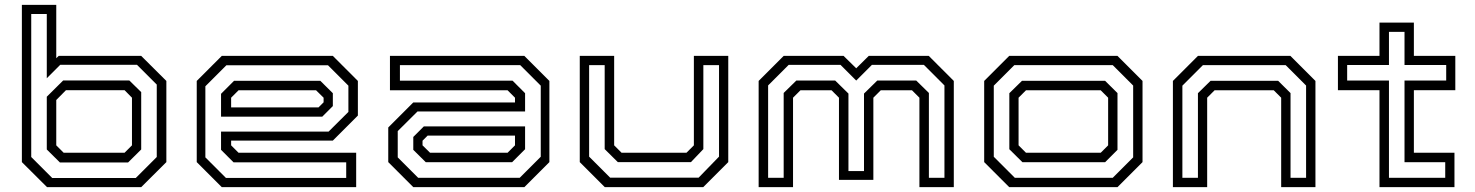

<svg xmlns="http://www.w3.org/2000/svg" viewBox="-20 -770 6070 790"><path d="M173.5 0 70 -103V-750H211.5V-530.5L221.5 -540H561L664.5 -437V-103L561 0ZM195 -37.5H538.5L625 -124V-422L543.5 -503.5H228L172.5 -448V-712.5H108.5V-124ZM226.5 -101.5 172.5 -155V-372L240 -439H512L561 -391V-155L507 -101.5ZM242 -141.5H492.5L523 -172V-368L492.5 -399H251.5L211.5 -358.5V-172Z M1349.5 -540 1452.5 -437V-294.5L1349.5 -191.5H931V-172L961.5 -141.5H1445.5V0H892.5L789.5 -103V-437L892.5 -540ZM1329.5 -501.5H911.5L825 -415V-122.5L909.5 -38H1404.5V-102H941L889.5 -153.5V-228.5H1332L1413.5 -309.5V-417.5ZM1298 -437.5 1349.5 -386.5V-333.5L1306 -290H889.5V-384L943 -437.5ZM1280.5 -398.5H961.5L931 -368V-328H1290.5L1311.5 -349V-368Z M1680.5 0 1577.5 -103V-245.5L1680.5 -348.5H2099V-368L2068.5 -398.5H1584.5V-540H2137.5L2240.5 -437V-103L2137.5 0ZM1700.5 -38.5H2118.5L2205 -125V-417.5L2120.5 -502H1625.5V-438H2089L2140.5 -386.5V-311.5H1698L1616.5 -230.5V-122.5ZM1732 -102.5 1680.5 -153.5V-206.5L1724 -250H2140.5V-156L2087 -102.5ZM1749.5 -141.5H2068.5L2099 -172V-212H1739.5L1718.5 -191V-172Z M2468.5 0 2365.5 -103V-540H2507V-172L2537.5 -141.5H2804.5L2835 -172V-540H2976.5V-103L2873.5 0ZM2490.5 -39H2854.5L2938.5 -125.5V-502H2874V-156.5L2823 -103H2522L2468 -156.5V-502H2404V-125.5Z M3101.5 0V-437L3204.5 -540H3451L3503 -489L3554.5 -540H3801.5L3904.5 -437V0H3763V-368L3732.5 -398.5H3604L3573.5 -368V-30H3432V-368L3401.5 -398.5H3273.5L3243 -368V0ZM3140.5 -38.5H3204.5V-387.5L3256.5 -438.5H3416.5L3471 -385V-66H3535V-385L3589.5 -438.5H3750L3802 -387.5V-38.5H3866V-418.5L3781.5 -503H3567.5L3503 -438.5L3438.5 -503H3225L3140.5 -418.5Z M4132.5 0 4029.5 -103V-437L4132.5 -540H4578L4681 -437V-103L4578 0ZM4155.5 -38.5H4558.5L4642.5 -122.5V-418L4558.5 -502H4153.5L4069 -417.5V-125ZM4187 -102.5 4133 -156V-386.5L4185 -437.5H4527L4578 -387V-153.5L4527 -102.5ZM4201.5 -141.5H4509L4539.5 -172V-368L4509 -398.5H4201.5L4171 -368V-172Z M4806 0V-437L4909 -540H5289.5L5392.5 -437V0H5251.5V-368L5221 -398.5H4977.5L4947 -368V0ZM4845 -38.5H4909V-386.5L4961 -437.5H5239L5290 -387V-38.5H5354V-418L5270 -502H4929.5L4845 -417.5Z M5656 0V-399H5485V-540H5656V-677H5797.5V-540H5968V-399H5797.5V-141.5H5964.5V0ZM5695 -38.5H5926.5V-102.5H5759V-438.5H5930.5V-502.5H5759V-639H5695V-502.5H5523V-438.5H5695Z"/></svg>

Font: Tourney Expanded
Style: Regular
Weight: 400
Width: 7
Designer: Tyler Finck
Foundry: Etcetera Type Co
Version: Version 1.010; ttfautohint (v1.8.3)